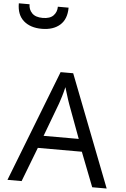

<svg xmlns="http://www.w3.org/2000/svg" viewBox="-96 -1181 805 1230"><g transform="rotate(5 306.5 -566.5)"><path d="M545 0 459 -221H176L91 0H0L279 -717H360L638 0ZM352 -517Q349 -525 342 -546Q335 -567 328.5 -589.5Q322 -612 318 -624Q311 -593 302 -563.5Q293 -534 287 -517L206 -301H432ZM134 -983Q61 -983 17.5 -1021Q-26 -1059 -26 -1133H43Q43 -1099 65.5 -1076Q88 -1053 134 -1053Q181 -1053 203 -1076Q225 -1099 225 -1133H294Q294 -1059 251 -1021Q208 -983 134 -983Z"/></g></svg>

Font: Noto Sans Tifinagh Hawad
Style: Regular
Weight: 400
Designer: JamraPatel
Foundry: JamraPatel LLC
Version: Version 2.006; ttfautohint (v1.8.4.7-5d5b)